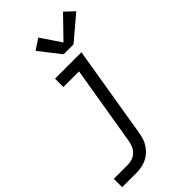

<svg xmlns="http://www.w3.org/2000/svg" viewBox="-308 -844 1136 1136"><g transform="rotate(-45 260.0 -276.0)"><path d="M-12 215V145H106Q124 145 143 138.5Q162 132 176.5 118Q191 104 198.5 85.5Q206 67 209 49L292 -450H161V-520H382L286 60Q283 81 276 101.5Q269 122 256.5 141Q244 160 226.5 175Q209 190 189 199Q169 208 148 211.5Q127 215 106 215ZM299 -586 196 -718 263 -762 348 -636 475 -767 532 -713 382 -586Z"/></g></svg>

Font: Iosevka SS04 Oblique
Style: Regular
Weight: 400
Italic angle: -9°
Monospace: yes
Designer: Belleve Invis
Foundry: Belleve Invis
Version: Version 19.0.0; ttfautohint (v1.8.4)